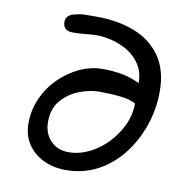

<svg xmlns="http://www.w3.org/2000/svg" viewBox="-76 -733 820 819"><g transform="rotate(10 334.0 -323.5)"><path d="M280 -657Q369 -657 441 -629.5Q513 -602 555.5 -542.5Q598 -483 598 -389Q598 -314 574 -243Q550 -172 505.5 -114.5Q461 -57 399 -23.5Q337 10 260 10Q208 10 164.5 -10.5Q121 -31 95.5 -69Q70 -107 70 -160Q70 -216 92.5 -267Q115 -318 154 -357Q193 -396 242 -419Q291 -442 343 -442Q389 -442 429.5 -434Q470 -426 503 -409Q503 -456 482 -488.5Q461 -521 428.5 -541Q396 -561 359.5 -570Q323 -579 293 -579Q268 -579 243.5 -576Q219 -573 189 -573Q146 -573 146 -612Q146 -643 187 -651Q209 -657 233 -657Q257 -657 280 -657ZM343 -344Q303 -344 258 -326.5Q213 -309 182 -273Q151 -237 151 -180Q151 -130 181 -98.5Q211 -67 260 -67Q304 -67 347.5 -88Q391 -109 426 -145.5Q461 -182 482 -227Q503 -272 503 -321Q477 -335 435.5 -339.5Q394 -344 343 -344Z"/></g></svg>

Font: Fuzzy Bubbles
Style: Regular
Weight: 400
Designer: Robert E. Leuschke
Foundry: Robert E. Leuschke
Version: Version 1.010; ttfautohint (v1.8.3)